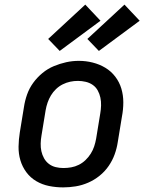

<svg xmlns="http://www.w3.org/2000/svg" viewBox="-20 -805 640 833"><path d="M254 8Q223 8 193 2Q163 -4 137.5 -19Q112 -34 94.5 -57.5Q77 -81 68.5 -109.5Q60 -138 60.5 -169Q61 -200 66 -231L84 -341Q88 -368 97.5 -395Q107 -422 124 -445.5Q141 -469 164 -488Q187 -507 213.5 -518Q240 -529 267 -535Q294 -541 322 -541Q353 -541 382.5 -533.5Q412 -526 437 -511Q462 -496 480 -472.5Q498 -449 506.5 -420.5Q515 -392 515 -361Q515 -330 509 -299L491 -189Q487 -162 477.5 -135.5Q468 -109 451.5 -85Q435 -61 412 -42.5Q389 -24 362.5 -12.5Q336 -1 308.5 3.5Q281 8 254 8ZM255 -76Q272 -76 289 -79Q306 -82 322 -90Q338 -98 351 -110.5Q364 -123 373.5 -138Q383 -153 388.5 -169.5Q394 -186 397 -203L415 -313Q418 -330 418.5 -347.5Q419 -365 415.5 -381.5Q412 -398 404 -412.5Q396 -427 382.5 -436.5Q369 -446 352 -450Q335 -454 318 -454Q301 -454 284.5 -450.5Q268 -447 252 -439Q236 -431 223 -418.5Q210 -406 201 -391Q192 -376 186.5 -360Q181 -344 178 -327L160 -217Q157 -200 156.5 -182.5Q156 -165 159.5 -149Q163 -133 171 -118.5Q179 -104 192 -94Q205 -84 221.5 -80Q238 -76 255 -76Q255 -76 255 -76Q255 -76 255 -76ZM409 -584 359 -636 520 -785 586 -715ZM239 -584 189 -636 350 -785 416 -715Z"/></svg>

Font: Iosevka Slab MdExObl
Style: Regular
Weight: 500
Width: 7
Italic angle: -9°
Monospace: yes
Designer: Belleve Invis
Foundry: Belleve Invis
Version: Version 11.1.1; ttfautohint (v1.8.3)